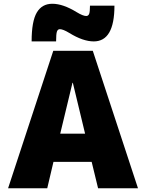

<svg xmlns="http://www.w3.org/2000/svg" viewBox="-20 -1000 776 1020"><path d="M388 -935Q421 -915 438 -915Q449 -915 453.5 -926Q458 -937 458 -970H588Q588 -780 478 -780Q421 -780 348 -825Q315 -845 298 -845Q287 -845 282.5 -832.5Q278 -820 278 -780H148Q148 -887 175.5 -933.5Q203 -980 258 -980Q315 -980 388 -935ZM300 -290H432L367 -560H365ZM264 -140 231 0H23L263 -730H473L713 0H501L467 -140Z"/></svg>

Font: Mplus 1p Black
Style: Regular
Weight: 900
Version: Version 1.061